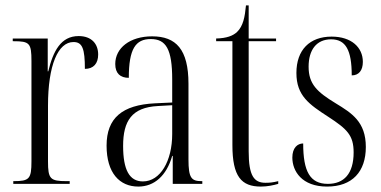

<svg xmlns="http://www.w3.org/2000/svg" viewBox="-20 -678 1404 708"><path d="M29 0H237V-10H226C165 -10 157 -18 157 -83V-288C157 -438 194 -523 251 -523C284 -523 293 -498 293 -424C325 -424 342 -444 342 -477C342 -516 318 -545 270 -545C204 -545 176 -489 158 -415H156V-536H27V-526H30C89 -526 96 -519 96 -453V-83C96 -18 88 -10 30 -10H29Z M490 10C549 10 594 -30 615 -103H617V0H726V-10H724C686 -10 675 -21 675 -90V-369C675 -496 629 -544 541 -544C459 -544 405 -501 405 -442C405 -407 424 -391 455 -391C455 -498 480 -534 536 -534C592 -534 615 -497 615 -385V-300L551 -297C431 -291 373 -243 373 -141C373 -40 421 10 490 10ZM507 -9C457 -9 434 -52 434 -140C434 -232 466 -282 562 -287L615 -290V-184C615 -84 571 -9 507 -9Z M942 10C966 10 989 5 1006 0V-10C986 -5 974 -4 959 -4C917 -4 897 -29 897 -120V-526H998V-536H897V-658H887C883 -616 877 -582 854 -560C839 -546 816 -537 777 -536V-526H837V-143C837 -27 870 10 942 10Z M1186 10C1279 10 1329 -45 1329 -136C1329 -229 1277 -261 1218 -297C1149 -339 1118 -368 1118 -432C1118 -494 1147 -533 1201 -533C1255 -533 1277 -493 1277 -400C1303 -400 1318 -418 1318 -450C1318 -503 1276 -543 1203 -543C1122 -543 1073 -494 1073 -409C1073 -325 1120 -293 1191 -247C1260 -202 1284 -179 1284 -116C1284 -37 1248 0 1189 0C1123 0 1098 -46 1098 -149C1077 -149 1058 -133 1058 -97C1058 -47 1093 10 1186 10Z"/></svg>

Font: Noto Serif Display ExtraCondensed Light
Style: Regular
Weight: 300
Width: 2
Designer: Monotype Design Team
Foundry: Monotype Imaging Inc.
Version: Version 2.009